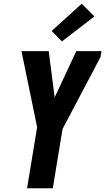

<svg xmlns="http://www.w3.org/2000/svg" viewBox="-20 -1009 564 1029"><path d="M125 0 179 -327 95 -735H241L273 -487L389 -735H524L519 -704L315 -317L263 0ZM312 -787 257 -843 418 -989 486 -921Z"/></svg>

Font: Iosevka SS04 Heavy
Style: Italic
Weight: 900
Italic angle: -9°
Monospace: yes
Designer: Belleve Invis
Foundry: Belleve Invis
Version: Version 19.0.0; ttfautohint (v1.8.4)